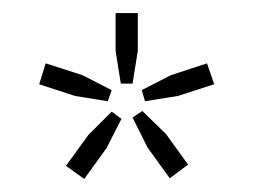

<svg xmlns="http://www.w3.org/2000/svg" viewBox="-20 -673 388 294"><path d="M143 -446 109 -399 81 -419 115 -466 151 -502 166 -491ZM268 -421 240 -400 206 -447 183 -493 198 -503 234 -468ZM252 -526 202 -518 197 -535 242 -558 297 -576 308 -544ZM183 -545H165L157 -595V-653H191V-595ZM145 -518 95 -526 40 -544 50 -576 106 -558 151 -535Z"/></svg>

Font: Gemunu Libre ExtraLight ExtraLight
Style: Regular
Weight: 250
Version: Version 1.100